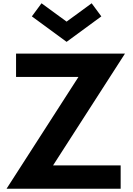

<svg xmlns="http://www.w3.org/2000/svg" viewBox="-20 -1152 812 1172"><path d="M20 0H716.5V-142.5H304L743 -825H78V-682.5H459ZM386.5 -896.5 598.5 -1052 539.5 -1132 386.5 -1020 233.5 -1132 174.5 -1052Z"/></svg>

Font: Spartan
Style: Bold
Weight: 700
Designer: Matt Bailey, Mirko Velimirovic
Foundry: Matt Bailey
Version: Version 1.003; ttfautohint (v1.8.3)